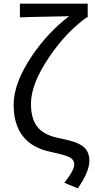

<svg xmlns="http://www.w3.org/2000/svg" viewBox="-20 -816 513 1042"><path d="M329 176Q383 108 383 77Q383 52 359 38Q334 25 258 9Q54 -32 54 -248Q54 -365 153 -512Q240 -641 355 -728Q132 -724 88 -722V-796H456V-722H451Q340 -643 248 -508Q148 -361 148 -253Q148 -162 192 -117Q229 -79 311 -64Q394 -48 427 -24Q465 3 465 56Q465 117 402 206Z"/></svg>

Font: KaiGen Gothic CN Regular
Style: Regular
Weight: 400
Designer: Ryoko NISHIZUKA  (kana & ideographs); Paul D. Hunt (Latin, Greek & Cyrillic); Wenlong ZHANG  (bopomofo); Sandoll Communi
Foundry: Adobe Systems Incorporated
Version: Version 1.002.20150501